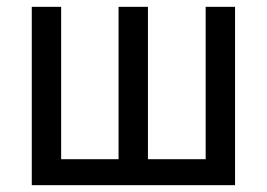

<svg xmlns="http://www.w3.org/2000/svg" viewBox="-20 -542 781 562"><path d="M668 0V-522H582V-76H413V-522H327V-76H159V-522H73V0Z"/></svg>

Font: Raleway Med
Style: Regular
Weight: 500
Designer: Matt McInerney, Pablo Impallari, Rodrigo Fuenzalida
Foundry: Matt McInerney, Pablo Impallari, Rodrigo Fuenzalida
Version: Version 3.00 July 28, 2015